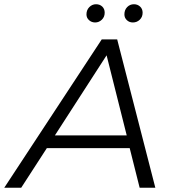

<svg xmlns="http://www.w3.org/2000/svg" viewBox="-70 -886 807 906"><path d="M542 -187H151L30 0H-50L410 -700H483L663 0H589ZM528 -247 433 -625 189 -247ZM338 -818Q338 -839 351.5 -852.5Q365 -866 383 -866Q401 -866 412.5 -855Q424 -844 424 -826Q424 -806 410.5 -793Q397 -780 379 -780Q362 -780 350 -791Q338 -802 338 -818ZM517 -818Q517 -839 530 -852.5Q543 -866 562 -866Q579 -866 591 -855Q603 -844 603 -826Q603 -806 589.5 -793Q576 -780 557 -780Q540 -780 528.5 -791Q517 -802 517 -818Z"/></svg>

Font: Idrija
Style: Italic
Weight: 400
Italic angle: -11.3°
Designer: Julieta Ulanovsky
Foundry: Julieta Ulanovsky
Version: Version 7.200